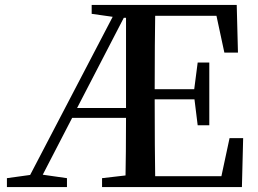

<svg xmlns="http://www.w3.org/2000/svg" viewBox="-20 -757 1044 777"><path d="M251 0V-36L153 -50L272 -280H490C490 -176 489 -98 488 -47L393 -36V0H959L964 -198H909L876 -44H608C607 -110 606 -214 606 -355H767L780 -250H827V-504H780L766 -396H606C606 -530 607 -629 608 -693H856L888 -544H943L938 -737H351V-701L436 -689L102 -49L8 -36V0ZM481 -685H490V-320H292Z"/></svg>

Font: AllPunType SemiBold
Style: Regular
Weight: 600
Version: 1.0